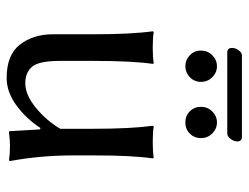

<svg xmlns="http://www.w3.org/2000/svg" viewBox="-105 -632 747 577"><g transform="rotate(90 268.5 -343.5)"><path d="M381 -653H137Q124 -653 124 -668Q124 -677 131 -687Q138 -697 146 -697H391Q405 -697 405 -683Q405 -673 397.5 -663Q390 -653 381 -653ZM146 -540.5Q132 -554 132 -574Q132 -594 146 -608Q160 -622 179 -622Q198 -622 212 -608Q226 -594 226 -574Q226 -554 212 -540.5Q198 -527 179 -527Q160 -527 146 -540.5ZM314.5 -540.5Q301 -554 301 -574Q301 -594 315 -608Q329 -622 348 -622Q367 -622 381 -608Q395 -594 395 -574Q395 -554 381.5 -540.5Q368 -527 348 -527Q328 -527 314.5 -540.5ZM365 -92Q337 -49 297 -19.5Q257 10 214 10Q145 10 114 -30Q83 -70 83 -129V-249Q83 -365 74 -429L76 -432Q94 -429 123 -429Q152 -429 170 -432L172 -429Q163 -369 163 -249V-150Q163 -87 180.5 -66.5Q198 -46 230 -46Q265 -46 303.5 -77.5Q342 -109 367 -151V-249Q367 -363 358 -429L360 -432Q378 -429 407 -429Q436 -429 454 -432L456 -429Q447 -369 447 -249V-192Q447 -91 464 0L462 3Q442 0 418 0Q401 0 378 3Q374 3 374 0L369 -89Z"/></g></svg>

Font: Libertinus Sans
Style: Regular
Weight: 400
Designer: Philipp H. Poll
Foundry: Khaled Hosny
Version: Version 6.1